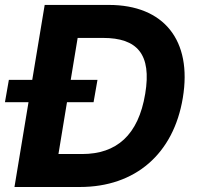

<svg xmlns="http://www.w3.org/2000/svg" viewBox="-40 -747 788 767"><path d="M279.1 0C500.7 0 653.4 -132.5 690.3 -355.8C728.7 -586.3 614.3 -727.3 394.9 -727.3H138.5L88.8 -427.9H-4.6L-20.2 -338.8H73.9L17.8 0ZM193.5 -131.7 227.6 -338.8H333.8L349.4 -427.9H242.5L270.2 -595.5H371.8C508.2 -595.5 566.4 -530.5 540.1 -372.5C512.8 -206.7 425.1 -131.7 288 -131.7Z"/></svg>

Font: Magic Ui Pro
Style: Bold Italic
Weight: 700
Italic angle: -9.39999°
Designer: Stefan Endress, Andreas Faust
Version: Version 1.000;FEAKit 1.0